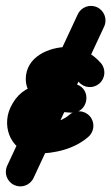

<svg xmlns="http://www.w3.org/2000/svg" viewBox="-27 -483 386 667"><path d="M310.3 -457.8C285.1 -469.6 255 -458.6 243.2 -433.3C161.5 -258 79.7 -82.7 -2 92.7C-13.8 117.9 -2.9 148 22.4 159.8C47.7 171.6 77.7 160.6 89.5 135.3C171.3 -40 253 -215.3 334.8 -390.7C346.6 -415.9 335.6 -446 310.3 -457.8ZM323.1 -264.3C294.4 -297 253.3 -320 209 -320C142.4 -320 62.5 -285.4 62.5 -208C62.5 -132.1 150.1 -112.2 207.7 -93.9C235.6 -85 254.5 -109.1 259.1 -135.6C263.8 -162.2 254.2 -191.3 225.1 -192.5C139.9 -195.9 52.5 -202.1 9.2 -109.3C-23.5 -39.2 15 50.5 99 50.5C163.2 50.5 230.8 35.2 280.2 -7.9C301.2 -26.3 303.4 -58.2 285.1 -79.2C266.7 -100.2 234.8 -102.4 213.8 -84.1C183.4 -57.6 138 -50.5 99 -50.5C97.5 -50.5 97.2 -59 100.8 -66.7C119.9 -107.8 183.3 -93.1 220.9 -91.5C250.1 -90.4 268.4 -110.6 272.4 -133.3C276.4 -156.1 266.1 -181.3 238.3 -190.1C221.1 -195.6 203.6 -200.1 186.7 -206.3C180.5 -208.6 174.4 -211.1 168.5 -214.2C166.5 -215.2 164.6 -216.3 162.7 -217.5C161.6 -218.2 159 -220.9 159.7 -219.8C162 -216.5 163.5 -199.9 163.5 -208C163.5 -212.4 199.7 -219 209 -219C223.7 -219 237.9 -208.3 247.2 -197.7C265.5 -176.7 297.4 -174.6 318.4 -193C339.4 -211.4 341.5 -243.3 323.1 -264.3Z"/></svg>

Font: FRB American Cursive Guidelines Ultra
Style: Bold Italic
Weight: 1000
Italic angle: -25°
Version: Version 2.0;Modular Font Editor K font №1